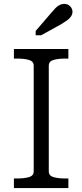

<svg xmlns="http://www.w3.org/2000/svg" viewBox="-20 -960 421 980"><path d="M152 -85V-625Q152 -647 128 -654Q104 -661 67 -661H51V-710H329V-661H314Q277 -661 253 -654Q229 -647 229 -625V-85Q229 -63 253 -56Q277 -49 314 -49H329V0H51V-49H67Q104 -49 128 -56Q152 -63 152 -85ZM242 -895 162 -802V-780H190L295 -838Q311 -848 323.5 -857Q336 -866 343 -877Q350 -888 350 -900Q350 -915 338.5 -927.5Q327 -940 308 -940Q295 -940 283.5 -934Q272 -928 262.5 -918Q253 -908 242 -895Z"/></svg>

Font: Roboto Serif 20pt Light
Style: Regular
Weight: 300
Version: Version 1.008